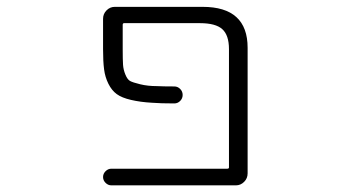

<svg xmlns="http://www.w3.org/2000/svg" viewBox="-20 -565 1040 563"><path d="M574.2 -544.9Q706.1 -544.9 706.1 -424.8V-56.6Q706.1 -42 695.8 -31.7Q685.5 -21.5 671.9 -21.5H306.6Q296.9 -21.5 289.6 -28.8Q282.2 -36.1 282.2 -45.9Q282.2 -55.7 289.6 -63Q296.9 -70.3 306.6 -70.3H646.5Q651.4 -70.3 651.4 -74.2V-420.9Q651.4 -461.9 631.8 -479.5Q612.3 -497.1 566.4 -497.1H343.8Q339.8 -497.1 339.8 -492.2V-420.9Q339.8 -389.6 340.8 -375Q341.8 -360.4 347.7 -346.2Q353.5 -332 361.3 -327.6Q369.1 -323.2 391.1 -317.9Q413.1 -312.5 439.5 -312.5Q458 -311.5 491.2 -311.5Q501 -311.5 508.3 -304.2Q515.6 -296.9 515.6 -286.6Q515.6 -276.4 508.3 -269Q501 -261.7 491.2 -261.7Q451.2 -261.7 425.8 -263.7Q391.6 -265.6 364.3 -272Q336.9 -278.3 322.3 -289.1Q307.6 -299.8 297.9 -319.3Q288.1 -338.9 285.2 -361.8Q282.2 -384.8 282.2 -420.9V-509.8Q282.2 -524.4 292.5 -534.7Q302.7 -544.9 316.4 -544.9Z"/></svg>

Font: Rounded-L Mgen+ 1mn light
Style: Regular
Weight: 200
Designer: [Source Han Sans]
Ryoko NISHIZUKA  (kana & ideographs); Paul D. Hunt (Latin, Greek & Cyrillic); Wenlong ZHANG  (bopomofo
Version: Version 1.059.20150602